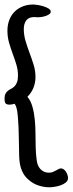

<svg xmlns="http://www.w3.org/2000/svg" viewBox="-22 -751 316 835"><path d="M273.9 23.4Q273.9 34.7 264.4 42.5Q254.9 50.3 241.7 54.9Q228.5 59.6 214.8 61.5Q201.2 63.5 192.9 63.5Q169.4 63.5 146 55.9Q122.6 48.3 104 32.2Q89.4 20 80.8 5.9Q72.3 -8.3 67.9 -23.9Q63.5 -39.6 62.3 -56.4Q61 -73.2 61 -91.8Q60.1 -127.9 59.6 -164.1Q59.1 -200.2 56.2 -236.3Q55.2 -244.1 54.7 -252.4Q54.2 -260.7 52.7 -269Q51.3 -277.3 48.8 -285.2Q46.4 -293 41.5 -299.8Q36.1 -298.3 30.8 -297.1Q25.4 -295.9 20 -295.9Q5.9 -295.9 1.7 -302.2Q-2.4 -308.6 -2.4 -321.3Q-2.4 -335.4 2 -343.5Q6.3 -351.6 12.7 -356.4Q19 -361.3 26.9 -365.2Q34.7 -369.1 41 -375.5Q47.4 -381.8 51.8 -392.8Q56.2 -403.8 56.2 -422.9Q56.2 -446.8 49.1 -470.2Q42 -493.7 33.2 -517.3Q24.4 -541 17.3 -565.7Q10.3 -590.3 10.3 -617.2Q10.3 -642.6 18.3 -663.8Q26.4 -685.1 41.3 -700Q56.2 -714.8 76.9 -723.1Q97.7 -731.4 123.5 -731.4Q129.4 -731.4 141.8 -729.5Q154.3 -727.5 167 -723.6Q179.7 -719.7 189.2 -713.9Q198.7 -708 198.7 -700.2Q198.7 -693.8 192.1 -689.2Q185.5 -684.6 176.8 -681.6Q168 -678.7 158.9 -677.2Q149.9 -675.8 145 -675.8Q140.6 -675.8 136.2 -676.3Q131.8 -676.8 127.4 -676.8Q103 -676.8 92.3 -662.4Q81.5 -647.9 81.5 -625Q81.5 -597.7 89.4 -571.8Q97.2 -545.9 106.7 -520.5Q116.2 -495.1 124.3 -469.2Q132.3 -443.4 132.3 -416Q132.3 -391.6 123.5 -369.4Q114.7 -347.2 97.2 -330.1Q111.8 -313 119.1 -286.6Q126.5 -260.3 129.4 -229.7Q132.3 -199.2 132.3 -167.2Q132.3 -135.3 133.3 -106.4Q134.3 -77.6 137.5 -54.9Q140.6 -32.2 149.9 -20.5Q157.2 -10.7 167.7 -5.4Q178.2 0 190.9 0Q200.2 0 207.5 -2.9Q214.8 -5.9 220.9 -9.3Q227.1 -12.7 232.4 -15.6Q237.8 -18.6 243.7 -18.6Q250 -18.6 255.6 -14.2Q261.2 -9.8 265.4 -3.2Q269.5 3.4 271.7 10.7Q273.9 18.1 273.9 23.4Z"/></svg>

Font: Just Another Hand
Style: Regular
Weight: 400
Designer: Astigmatic (AOETI)
Foundry: Astigmatic (AOETI)
Version: Version 1.000